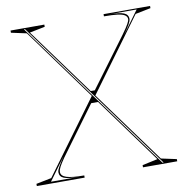

<svg xmlns="http://www.w3.org/2000/svg" viewBox="-79 -785 840 862"><g transform="rotate(-10 340.5 -354.0)"><path d="M504 0V-10L574 -25L95 -683L25 -698V-708H179V-698L109 -684L590 -25L660 -10V0ZM86 -8H216Q165 -8 145.5 -16Q126 -24 126 -44Q126 -53 134.5 -68Q143 -83 162 -112ZM20 0V-10L90 -24L335 -358L359 -324H325L164 -105Q148 -82 140.5 -68Q133 -54 133 -44Q133 -26 157.5 -18Q182 -10 238 -10V0ZM594 -5H599L90 -703H85ZM348 -353 329 -378H351L517 -602Q538 -631 546 -645.5Q554 -660 554 -667Q554 -678 544 -685Q534 -692 511 -695Q488 -698 449 -698V-708H661V-698L591 -684ZM523 -599 599 -703H469Q520 -703 540 -695Q560 -687 560 -667Q560 -658 551.5 -643Q543 -628 523 -599Z"/></g></svg>

Font: Kalnia Glaze Thin
Style: Regular
Weight: 100
Designer: Frida Medrano
Foundry: Frida Medrano
Version: Version 1.110